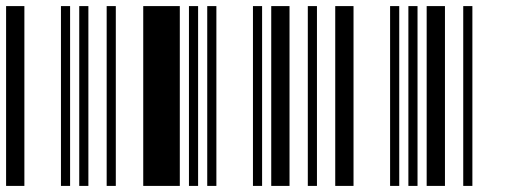

<svg xmlns="http://www.w3.org/2000/svg" viewBox="-20 -610 1690 630"><path d="M0 0V-590H60V0ZM180 0V-590H210V0ZM240 0V-590H270V0Z M330 0V-590H360V0ZM450 0V-590H570V0ZM600 0V-590H630V0Z M660 0V-590H690V0ZM810 0V-590H840V0ZM870 0V-590H930V0Z M990 0V-590H1020V0ZM1080 0V-590H1140V0ZM1260 0V-590H1290V0Z M1320 0V-590H1350V0ZM1380 0V-590H1440V0ZM1500 0V-590H1530V0Z"/></svg>

Font: Libre Barcode 128
Style: Regular
Weight: 400
Version: Version 1.005; ttfautohint (v1.8.3)